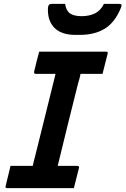

<svg xmlns="http://www.w3.org/2000/svg" viewBox="-20 -965 644 985"><path d="M359 0H17Q5 0 9 -11Q15 -37 21.5 -62.5Q28 -88 34 -114H148Q151 -128 155 -144Q159 -160 162 -171Q188 -274 213.5 -378Q239 -482 265 -586H163Q158 -586 156 -589.5Q154 -593 155 -597Q161 -623 167.5 -648.5Q174 -674 181 -700H524Q536 -700 532 -689Q525 -663 519 -637.5Q513 -612 506 -586H393Q391 -573 387 -559.5Q383 -546 380 -535Q354 -430 327.5 -324.5Q301 -219 276 -114H377Q382 -114 384.5 -110.5Q387 -107 385 -103Q378 -77 372 -51.5Q366 -26 359 0ZM513 -945H591Q601 -945 603 -940.5Q605 -936 600 -924Q569 -849 517 -817.5Q465 -786 389 -786H367Q295 -786 259 -822.5Q223 -859 226 -924Q227 -945 244 -945H314Q319 -910 339.5 -896Q360 -882 399 -882Q437 -882 466.5 -896Q496 -910 513 -945Z"/></svg>

Font: Recursive Sn Lnr St SmB
Style: Italic
Weight: 600
Italic angle: -15°
Version: Version 1.079;hotconv 1.0.112;makeotfexe 2.5.65598; ttfautoh